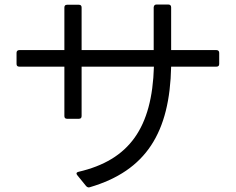

<svg xmlns="http://www.w3.org/2000/svg" viewBox="-20 -804 1040 847"><path d="M264 -292C264 -284 268 -280 276 -280H328C336 -280 340 -284 340 -292V-510H659C651 -241 551 -98 326 -46C317 -44 315 -38 321 -31L360 17C365 22 370 24 376 22C625 -51 729 -220 735 -510H935C943 -510 947 -514 947 -522V-571C947 -578 943 -583 935 -583H735V-772C735 -780 730 -784 723 -784H670C663 -784 659 -780 658 -772V-583H340V-771C340 -779 336 -783 328 -783H276C268 -783 264 -779 264 -771V-583H65C57 -583 53 -578 53 -571V-522C53 -514 57 -510 65 -510H264Z"/></svg>

Font: LINE Seed JP App_OTF Regular
Style: Regular
Weight: 400
Designer: LY Corporation & Fontrix & Fontworks
Version: Version 1.002